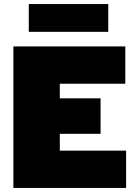

<svg xmlns="http://www.w3.org/2000/svg" viewBox="-20 -927 690 947"><path d="M46 0V-698H598V-514H275V-442H476V-267H275V-184H602V0ZM122 -770V-907H514V-770Z"/></svg>

Font: Azeret Mono Thin Black
Style: Regular
Weight: 900
Version: Version 1.002